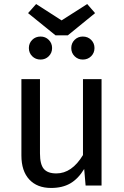

<svg xmlns="http://www.w3.org/2000/svg" viewBox="-20 -919 615 951"><path d="M483 0H404L397 -82Q367 -33 328 -10.5Q289 12 233 12Q164 12 125 -30Q86 -72 86 -149V-527H178V-159Q178 -105 197 -82.5Q216 -60 259 -60Q336 -60 391 -151V-527H483ZM451 -854 316 -744H255L119 -854L159 -899L285 -818L412 -899ZM238 -681Q238 -657 221.5 -640.5Q205 -624 181 -624Q156 -624 139.5 -640.5Q123 -657 123 -681Q123 -705 139.5 -721.5Q156 -738 181 -738Q205 -738 221.5 -721.5Q238 -705 238 -681ZM448 -681Q448 -657 431.5 -640.5Q415 -624 390 -624Q366 -624 349.5 -640.5Q333 -657 333 -681Q333 -705 349.5 -721.5Q366 -738 390 -738Q415 -738 431.5 -721.5Q448 -705 448 -681Z"/></svg>

Font: Fira Sans
Style: Regular
Weight: 400
Designer: bBox Type GmbH & Carrois Corporate GbR & Edenspiekermann AG
Foundry: bBox Type GmbH & Carrois Corporate GbR & Edenspiekermann AG
Version: Version 4.301